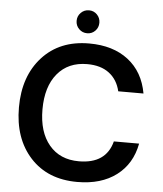

<svg xmlns="http://www.w3.org/2000/svg" viewBox="-59 -936 851 1000"><g transform="rotate(5 366.0 -436.0)"><path d="M382 12Q227 12 136.5 -87Q46 -186 46 -349Q46 -512 137 -612Q228 -712 382 -712Q507 -712 586.5 -650.5Q666 -589 686 -477H554Q540 -537 496 -570.5Q452 -604 381 -604Q282 -604 225.5 -536Q169 -468 169 -349Q169 -231 225.5 -163.5Q282 -96 381 -96Q523 -96 554 -215H686Q666 -108 586.5 -48Q507 12 382 12ZM408 -781.5Q391 -764 366 -764Q341 -764 323.5 -781.5Q306 -799 306 -824Q306 -849 323.5 -866.5Q341 -884 366 -884Q391 -884 408 -866.5Q425 -849 425 -824Q425 -799 408 -781.5Z"/></g></svg>

Font: AWOL-DM SemiBold
Style: Regular
Weight: 600
Designer: Colophon Foundry, Jonny Pinhorn, Mikhail Sharanda
Foundry: Colophon Foundry
Version: Version 1.000;Glyphs 3.2.3 (3260)